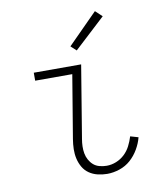

<svg xmlns="http://www.w3.org/2000/svg" viewBox="-85 -824 770 902"><g transform="rotate(-10 300.0 -373.5)"><path d="M354 8Q331 8 308.5 2.5Q286 -3 268 -15.5Q250 -28 239 -47Q228 -66 223 -88Q218 -110 218.5 -133.5Q219 -157 223 -181L273 -482H96V-520H322L265 -174Q262 -157 261.5 -139.5Q261 -122 264 -105.5Q267 -89 275 -74.5Q283 -60 295 -49.5Q307 -39 324 -34.5Q341 -30 358 -30Q381 -30 403.5 -39Q426 -48 443.5 -64.5Q461 -81 472 -102.5Q483 -124 490 -147L528 -136Q521 -108 505 -80.5Q489 -53 466 -32.5Q443 -12 413 -2Q383 8 354 8ZM313 -588 287 -612 429 -755 461 -725Z"/></g></svg>

Font: Iosevka Extralight Extended
Style: Italic
Weight: 200
Width: 7
Italic angle: -9°
Monospace: yes
Designer: Belleve Invis
Foundry: Belleve Invis
Version: Version 32.5.0; ttfautohint (v1.8.4)